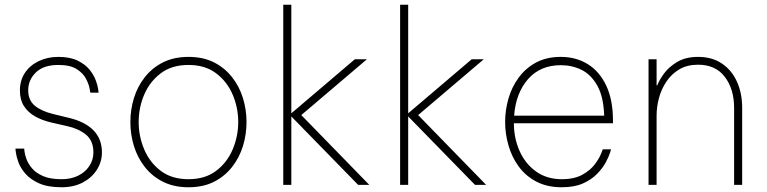

<svg xmlns="http://www.w3.org/2000/svg" viewBox="-20 -780 3236 810"><path d="M240 10Q182 10 145 -6.5Q108 -23 87 -47.5Q66 -72 57.5 -96Q49 -120 47 -136.5Q45 -153 45 -153H82Q82 -153 83.5 -140Q85 -127 92 -108Q99 -89 115.5 -69.5Q132 -50 162 -37Q192 -24 240 -24Q279 -24 309 -38.5Q339 -53 356.5 -79Q374 -105 374 -137Q374 -187 342 -212.5Q310 -238 263 -248L197 -263Q158 -272 128 -289Q98 -306 81 -332.5Q64 -359 64 -398Q64 -441 85 -472.5Q106 -504 143 -522Q180 -540 226 -540Q275 -540 307 -524.5Q339 -509 357 -487Q375 -465 383.5 -442.5Q392 -420 394 -404.5Q396 -389 396 -389H361Q361 -389 358 -406.5Q355 -424 343 -447.5Q331 -471 303.5 -488.5Q276 -506 226 -506Q164 -506 131.5 -474.5Q99 -443 99 -399Q99 -357 127 -334Q155 -311 204 -299L270 -283Q338 -267 374 -230.5Q410 -194 410 -137Q410 -97 388.5 -63.5Q367 -30 329 -10Q291 10 240 10Z M775 10Q714 10 668 -13Q622 -36 591 -75.5Q560 -115 545 -164Q530 -213 530 -265Q530 -317 545 -366Q560 -415 591 -454.5Q622 -494 668 -517Q714 -540 775 -540Q837 -540 882.5 -517Q928 -494 959 -454.5Q990 -415 1005 -366Q1020 -317 1020 -265Q1020 -213 1005 -164Q990 -115 959 -75.5Q928 -36 882.5 -13Q837 10 775 10ZM775 -24Q845 -24 891.5 -59Q938 -94 961.5 -149.5Q985 -205 985 -265Q985 -326 961.5 -381Q938 -436 891.5 -471Q845 -506 775 -506Q705 -506 658.5 -471Q612 -436 588.5 -381Q565 -326 565 -265Q565 -205 588.5 -149.5Q612 -94 658.5 -59Q705 -24 775 -24Z M1538 0H1491L1202 -296L1477 -530H1528L1234 -280L1235 -311ZM1209 0H1175V-760H1209Z M2031 0H1984L1695 -296L1970 -530H2021L1727 -280L1728 -311ZM1702 0H1668V-760H1702Z M2350 10Q2288 10 2242.5 -14Q2197 -38 2168 -78Q2139 -118 2125 -167Q2111 -216 2111 -265Q2111 -315 2125 -364Q2139 -413 2168.5 -453Q2198 -493 2242 -516.5Q2286 -540 2346 -540Q2410 -540 2459.5 -509.5Q2509 -479 2537.5 -419Q2566 -359 2566 -270V-260H2148Q2148 -197 2172 -143Q2196 -89 2241.5 -56.5Q2287 -24 2350 -24Q2403 -24 2437 -43Q2471 -62 2489.5 -87Q2508 -112 2515.5 -131Q2523 -150 2523 -150H2558Q2558 -150 2553 -134Q2548 -118 2535 -94Q2522 -70 2498.5 -46Q2475 -22 2439 -6Q2403 10 2350 10ZM2149 -292H2529Q2526 -373 2499.5 -419.5Q2473 -466 2433 -485.5Q2393 -505 2346 -505Q2259 -505 2207.5 -446Q2156 -387 2149 -292Z M2750 0H2716V-530H2750V-420H2753Q2761 -442 2781.5 -470Q2802 -498 2837.5 -519Q2873 -540 2925 -540Q2984 -540 3025.5 -512Q3067 -484 3089 -435.5Q3111 -387 3111 -325V0H3077V-325Q3077 -404 3038 -455.5Q2999 -507 2925 -507Q2879 -507 2846 -487.5Q2813 -468 2791.5 -436Q2770 -404 2760 -366.5Q2750 -329 2750 -292Z"/></svg>

Font: Be Vietnam Pro Variable Thin
Style: Regular
Weight: 100
Designer: Lam Bao, Tony Le, Vietanh Nguyen
Foundry: Yellow Type Foundry
Version: Version 1.002